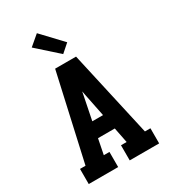

<svg xmlns="http://www.w3.org/2000/svg" viewBox="-234 -1097 1067 1209"><g transform="rotate(-30 300.0 -493.0)"><path d="M44 0V-110H84L224 -735H376L516 -110H556V0H342V-110H383L361 -221H239L217 -110H258V0ZM261 -331H339L307 -490Q305 -499 303.5 -508Q302 -517 300 -526Q298 -517 296.5 -508Q295 -499 293 -490ZM314 -789 163 -924 236 -986 373 -841Z"/></g></svg>

Font: Iosevka Etoile Extrabold
Style: Regular
Weight: 800
Designer: Belleve Invis
Foundry: Belleve Invis
Version: Version 22.1.2; ttfautohint (v1.8.4)